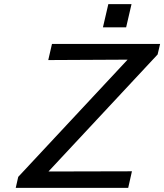

<svg xmlns="http://www.w3.org/2000/svg" viewBox="-20 -907 793 927"><path d="M477 -775 503 -887H615L589 -775ZM56 0 68 -53 596 -619 213 -617 231 -695H753L741 -644L214 -79L617 -80L599 0Z"/></svg>

Font: Coval
Style: Italic
Weight: 400
Foundry: Context Ltd
Version: Version 001.000